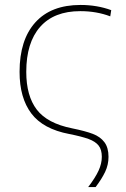

<svg xmlns="http://www.w3.org/2000/svg" viewBox="-20 -558 510 775"><path d="M429 -517 425 -492Q370 -513 304 -513Q198 -513 142 -449.5Q86 -386 86 -268Q86 -171 128.5 -115.5Q171 -60 271 -40Q325 -29 355 -17.5Q385 -6 401.5 16Q418 38 418 75Q418 107 404.5 135.5Q391 164 366 197H336Q365 159 378 130.5Q391 102 391 75Q391 46 378 29.5Q365 13 337.5 3Q310 -7 260 -17Q154 -37 106.5 -100Q59 -163 59 -268Q59 -397 122.5 -467.5Q186 -538 305 -538Q372 -538 429 -517Z"/></svg>

Font: Noto Sans UI Thin
Style: Regular
Weight: 250
Designer: Monotype Design Team
Foundry: Monotype Imaging Inc.
Version: Version 1.001